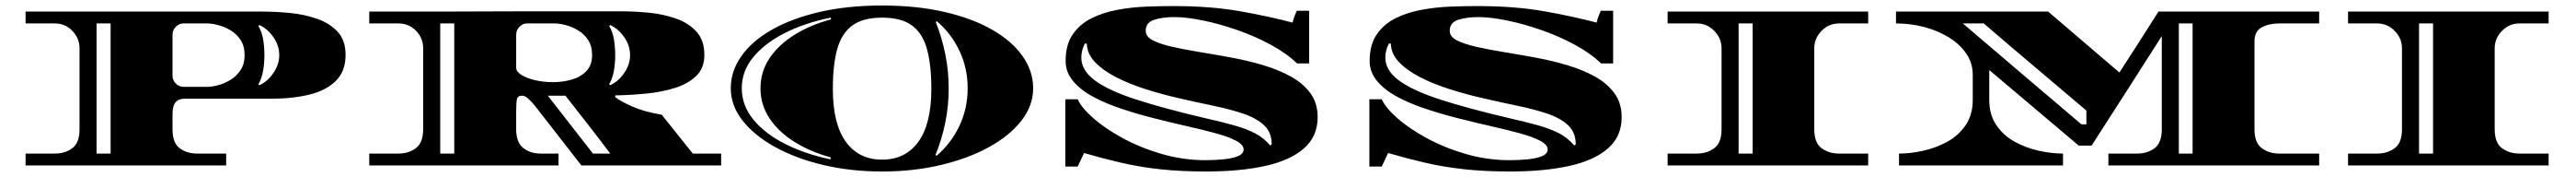

<svg xmlns="http://www.w3.org/2000/svg" viewBox="-20 -600 9362 642"><path d="M73 0V-43H179Q217 -43 243 -62.5Q269 -82 269 -131V-425Q269 -461 243 -488Q217 -515 179 -515H73V-558H933Q981 -558 1033.5 -553Q1086 -548 1132 -532Q1178 -516 1207 -485Q1236 -454 1236 -401Q1236 -342 1201 -307Q1166 -272 1105 -257Q1044 -242 967 -242H651Q629 -242 618 -229Q607 -216 607 -186V-131Q607 -82 633 -62.5Q659 -43 696 -43H802V0ZM331 -43H382V-515H331ZM647 -285H733Q750 -285 773 -291Q796 -297 818 -310.5Q840 -324 854.5 -346Q869 -368 869 -400Q869 -433 854.5 -455Q840 -477 818 -490Q796 -503 773 -509Q750 -515 733 -515H647Q631 -515 619 -503Q607 -491 607 -474V-325Q607 -309 619 -297Q631 -285 647 -285ZM923 -291Q952 -304 973.5 -335Q995 -366 995 -400Q995 -435 973.5 -465.5Q952 -496 923 -509L919 -506Q932 -484 936.5 -456.5Q941 -429 941 -400Q941 -372 936.5 -344.5Q932 -317 919 -294Z M1322 0V-43H1428Q1466 -43 1492 -63Q1518 -83 1518 -132V-425Q1518 -462 1492 -488.5Q1466 -515 1428 -515H1322V-558Q1322 -558 1355 -558Q1388 -558 1444.5 -558Q1501 -558 1573 -558Q1645 -558 1725 -558.5Q1805 -559 1884 -559Q1963 -559 2033.5 -559Q2104 -559 2157.5 -559Q2211 -559 2238 -559Q2285 -559 2337.5 -554Q2390 -549 2436 -533Q2482 -517 2511 -485.5Q2540 -454 2540 -401Q2540 -353 2510.5 -324.5Q2481 -296 2433 -281Q2385 -266 2328 -260.5Q2271 -255 2216 -254V-248Q2234 -233 2278.5 -213.5Q2323 -194 2385 -184L2498 -43H2601V0H2093L1922 -219Q1922 -219 1914.5 -227.5Q1907 -236 1897 -244.5Q1887 -253 1877 -253Q1861 -253 1858.5 -239Q1856 -225 1856 -195V-132Q1856 -83 1882 -63Q1908 -43 1945 -43H2010V0ZM1580 -43H1631V-515H1580ZM1990 -302Q2026 -302 2058.5 -311.5Q2091 -321 2111.5 -342.5Q2132 -364 2132 -400Q2132 -433 2117.5 -455Q2103 -477 2081 -490Q2059 -503 2036 -509Q2013 -515 1996 -515H1896Q1880 -515 1868 -503Q1856 -491 1856 -474V-354Q1856 -340 1875.5 -328Q1895 -316 1925.5 -309Q1956 -302 1990 -302ZM2198 -291Q2227 -304 2248.5 -335Q2270 -366 2270 -400Q2270 -435 2248.5 -465.5Q2227 -496 2198 -509L2194 -506Q2207 -484 2211.5 -456.5Q2216 -429 2216 -400Q2216 -372 2211.5 -344.5Q2207 -317 2194 -294ZM2135 -43H2198Q2158 -96 2117 -148.5Q2076 -201 2035 -253H1971Z M3186 22Q3072 22 2972.5 -1.5Q2873 -25 2797.5 -66.5Q2722 -108 2679 -162.5Q2636 -217 2636 -280Q2636 -342 2674.5 -396.5Q2713 -451 2785 -492Q2857 -533 2958.5 -556.5Q3060 -580 3186 -580Q3312 -580 3413.5 -556.5Q3515 -533 3586.5 -492Q3658 -451 3696.5 -396.5Q3735 -342 3735 -280Q3735 -217 3692.5 -162.5Q3650 -108 3574.5 -66.5Q3499 -25 3399.5 -1.5Q3300 22 3186 22ZM2998 -22 3000 -29Q2926 -49 2868 -85Q2810 -121 2777 -170.5Q2744 -220 2744 -279Q2744 -340 2777 -389Q2810 -438 2868 -474Q2926 -510 3001 -530L2999 -536Q2905 -517 2832 -480Q2759 -443 2717.5 -392.5Q2676 -342 2676 -280Q2676 -218 2717.5 -167Q2759 -116 2831.5 -79Q2904 -42 2998 -22ZM3186 -21Q3271 -21 3318 -86Q3365 -151 3365 -278Q3365 -363 3349.5 -420.5Q3334 -478 3295.5 -507Q3257 -536 3186 -536Q3116 -536 3077 -507Q3038 -478 3022.5 -420.5Q3007 -363 3007 -278Q3007 -151 3054 -86Q3101 -21 3186 -21ZM3384 -35Q3436 -79 3466.5 -142.5Q3497 -206 3497 -280Q3497 -353 3467 -416Q3437 -479 3385 -523L3381 -520Q3403 -465 3415.5 -404.5Q3428 -344 3428 -279Q3428 -215 3415.5 -154.5Q3403 -94 3380 -38Z M4363 22Q4272 22 4197.5 14Q4123 6 4056 -9.5Q3989 -25 3920 -45L3897 4H3852V-240H3897Q3910 -210 3953 -172Q3996 -134 4060.5 -99Q4125 -64 4202.5 -41.5Q4280 -19 4362 -19Q4394 -19 4426 -22Q4458 -25 4479 -33.5Q4500 -42 4500 -58Q4500 -75 4472.5 -89.5Q4445 -104 4399 -116.5Q4353 -129 4295.5 -142Q4238 -155 4176.5 -170.5Q4115 -186 4057.5 -205Q4000 -224 3954 -248.5Q3908 -273 3880.5 -305.5Q3853 -338 3853 -379Q3853 -438 3879 -475.5Q3905 -513 3947.5 -534Q3990 -555 4042 -564.5Q4094 -574 4146.5 -576Q4199 -578 4243 -578Q4382 -578 4488.5 -559Q4595 -540 4678 -518Q4681 -532 4685.5 -542.5Q4690 -553 4693 -561H4738V-370H4694Q4657 -406 4600 -437Q4543 -468 4478.5 -490.5Q4414 -513 4353.5 -525.5Q4293 -538 4248 -538Q4205 -538 4174.5 -528Q4144 -518 4144 -488Q4144 -467 4170.5 -453.5Q4197 -440 4241.5 -430Q4286 -420 4341.5 -411Q4397 -402 4456.5 -391Q4516 -380 4571.5 -363.5Q4627 -347 4671.5 -322.5Q4716 -298 4742.5 -262Q4769 -226 4769 -175Q4769 -105 4719 -61.5Q4669 -18 4578 2Q4487 22 4363 22ZM4597 -72Q4597 -74 4599.5 -74.5Q4602 -75 4602 -77Q4602 -120 4574 -146Q4546 -172 4498 -188Q4450 -204 4389.5 -216.5Q4329 -229 4264 -244Q4202 -258 4142.5 -277Q4083 -296 4035.5 -320.5Q3988 -345 3959.5 -375Q3931 -405 3930 -442H3923Q3916 -429 3913 -416Q3910 -403 3910 -391Q3910 -345 3959 -308.5Q4008 -272 4108 -239.5Q4208 -207 4362 -171Q4425 -157 4468.5 -144.5Q4512 -132 4542.5 -116Q4573 -100 4597 -72Z M5468 22Q5377 22 5302.5 14Q5228 6 5161 -9.5Q5094 -25 5025 -45L5002 4H4957V-240H5002Q5015 -210 5058 -172Q5101 -134 5165.5 -99Q5230 -64 5307.5 -41.5Q5385 -19 5467 -19Q5499 -19 5531 -22Q5563 -25 5584 -33.5Q5605 -42 5605 -58Q5605 -75 5577.5 -89.5Q5550 -104 5504 -116.5Q5458 -129 5400.5 -142Q5343 -155 5281.5 -170.5Q5220 -186 5162.5 -205Q5105 -224 5059 -248.5Q5013 -273 4985.5 -305.5Q4958 -338 4958 -379Q4958 -438 4984 -475.5Q5010 -513 5052.5 -534Q5095 -555 5147 -564.5Q5199 -574 5251.5 -576Q5304 -578 5348 -578Q5487 -578 5593.5 -559Q5700 -540 5783 -518Q5786 -532 5790.5 -542.5Q5795 -553 5798 -561H5843V-370H5799Q5762 -406 5705 -437Q5648 -468 5583.5 -490.5Q5519 -513 5458.5 -525.5Q5398 -538 5353 -538Q5310 -538 5279.5 -528Q5249 -518 5249 -488Q5249 -467 5275.5 -453.5Q5302 -440 5346.5 -430Q5391 -420 5446.5 -411Q5502 -402 5561.5 -391Q5621 -380 5676.5 -363.5Q5732 -347 5776.5 -322.5Q5821 -298 5847.5 -262Q5874 -226 5874 -175Q5874 -105 5824 -61.5Q5774 -18 5683 2Q5592 22 5468 22ZM5702 -72Q5702 -74 5704.5 -74.5Q5707 -75 5707 -77Q5707 -120 5679 -146Q5651 -172 5603 -188Q5555 -204 5494.5 -216.5Q5434 -229 5369 -244Q5307 -258 5247.5 -277Q5188 -296 5140.5 -320.5Q5093 -345 5064.5 -375Q5036 -405 5035 -442H5028Q5021 -429 5018 -416Q5015 -403 5015 -391Q5015 -345 5064 -308.5Q5113 -272 5213 -239.5Q5313 -207 5467 -171Q5530 -157 5573.5 -144.5Q5617 -132 5647.5 -116Q5678 -100 5702 -72Z M6041 0V-43H6147Q6184 -43 6210.5 -62.5Q6237 -82 6237 -131V-425Q6237 -461 6210.5 -488Q6184 -515 6147 -515H6041V-558H6770V-515H6664Q6627 -515 6600.5 -488Q6574 -461 6574 -425V-131Q6574 -82 6600.5 -62.5Q6627 -43 6664 -43H6770V0ZM6299 -43H6350V-515H6299Z M6882 0V-43Q6924 -43 6971 -53.5Q7018 -64 7058.5 -86.5Q7099 -109 7124.5 -146.5Q7150 -184 7150 -238V-328Q7150 -371 7126.5 -405.5Q7103 -440 7063 -464.5Q7023 -489 6973.5 -502Q6924 -515 6871 -515V-558H7424L7683 -337Q7719 -392 7754.5 -447.5Q7790 -503 7825 -558H8409V-515H8264Q8227 -515 8200.5 -501Q8174 -487 8174 -450V-131Q8174 -82 8200.5 -62.5Q8227 -43 8264 -43H8409V0H7643V-43H7747Q7785 -43 7811 -62.5Q7837 -82 7837 -131V-469Q7774 -370 7709.5 -270Q7645 -170 7582 -72H7535L7210 -346V-238Q7210 -184 7235.5 -146.5Q7261 -109 7301.5 -86.5Q7342 -64 7389 -53.5Q7436 -43 7478 -43V0ZM7545 -149H7563V-199Q7471 -277 7376.5 -356.5Q7282 -436 7190 -515H7114Q7222 -423 7329 -332Q7436 -241 7545 -149ZM7899 -43H7949V-515H7899Z M8514 0V-43H8620Q8657 -43 8683.5 -62.5Q8710 -82 8710 -131V-425Q8710 -461 8683.5 -488Q8657 -515 8620 -515H8514V-558H9243V-515H9137Q9100 -515 9073.5 -488Q9047 -461 9047 -425V-131Q9047 -82 9073.5 -62.5Q9100 -43 9137 -43H9243V0ZM8772 -43H8823V-515H8772Z"/></svg>

Font: Diplomata SC
Style: Regular
Weight: 400
Designer: Eduardo Rodriguez Tunni
Foundry: Eduardo Rodriguez Tunni
Version: Version 1.002; ttfautohint (v1.8.4.7-5d5b);gftools[0.9.23]